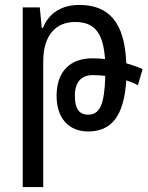

<svg xmlns="http://www.w3.org/2000/svg" viewBox="-20 -522 597 777"><path d="M72 235H155V-274C155 -377 204 -433 284 -433C364 -433 398 -387 405 -283C388 -285 371 -286 354 -286C263 -286 209 -232 209 -134C209 -45 257 10 337 10C430 10 482 -51 491 -197C508 -191 524 -185 538 -177L557 -242C538 -251 515 -259 491 -266C485 -431 421 -502 301 -502C226 -502 176 -466 154 -409H149L141 -492H72ZM283 -135C283 -188 308 -218 355 -218C371 -218 388 -217 406 -215C403 -101 385 -58 337 -58C300 -58 283 -82 283 -135Z"/></svg>

Font: Noto Sans Armenian Condensed
Style: Regular
Weight: 400
Width: 3
Designer: Monotype Design Team
Foundry: Monotype Imaging Inc.
Version: Version 2.008